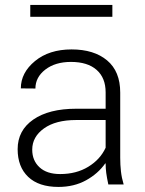

<svg xmlns="http://www.w3.org/2000/svg" viewBox="-20 -735 578 765"><path d="M411.6 0Q405.8 -27.3 403.3 -45.9Q400.9 -64.5 400.9 -83.5L399.4 -84Q370.6 -43 322.8 -16.6Q274.9 9.8 212.9 9.8Q134.3 9.8 92.3 -30.3Q50.3 -70.3 50.3 -140.6Q50.3 -215.3 112.5 -258.5Q174.8 -301.8 284.2 -301.8H400.9V-367.2Q400.9 -424.8 365 -456.5Q329.1 -488.3 262.7 -488.3Q200.2 -488.3 160.6 -457.8Q121.1 -427.2 121.1 -382.3L63 -382.8Q63 -445.3 119.4 -491.7Q175.8 -538.1 265.1 -538.1Q354.5 -538.1 406.7 -494.4Q459 -450.7 459 -366.2V-106.4Q459 -78.1 461.9 -52.2Q464.8 -26.4 472.7 0ZM219.7 -41.5Q284.2 -41.5 331.8 -70.6Q379.4 -99.6 400.9 -146.5V-256.8H283.2Q202.1 -256.8 155.3 -223.4Q108.4 -189.9 108.4 -138.7Q108.4 -95.2 137.5 -68.4Q166.5 -41.5 219.7 -41.5ZM427.7 -668H100.6V-715.3H427.7Z"/></svg>

Font: Roboto Web
Style: Light
Weight: 300
Designer: Google
Version: Version 1.200310; 2013